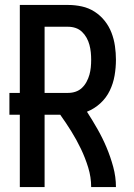

<svg xmlns="http://www.w3.org/2000/svg" viewBox="-20 -755 540 775"><path d="M160 0H60V-292H18V-380H60V-735H255Q283 -735 310.5 -729Q338 -723 361.5 -708Q385 -693 402.5 -671Q420 -649 430 -623Q440 -597 444 -569Q448 -541 448 -514Q448 -482 442.5 -450Q437 -418 423 -389Q409 -360 385 -338Q361 -316 331 -304Q353 -270 373.5 -234Q394 -198 410 -160Q426 -122 437 -81.5Q448 -41 448 0H348Q348 -40 336 -79Q324 -118 306.5 -154.5Q289 -191 267.5 -225.5Q246 -260 223 -292H160ZM160 -380H255Q271 -380 285.5 -385Q300 -390 311 -400.5Q322 -411 329.5 -425Q337 -439 341 -453.5Q345 -468 346.5 -483Q348 -498 348 -514Q348 -529 346.5 -544Q345 -559 341 -574Q337 -589 329.5 -602.5Q322 -616 311 -626.5Q300 -637 285.5 -642Q271 -647 255 -647H160Z"/></svg>

Font: Iosevka Term Curly Semibold
Style: Regular
Weight: 600
Designer: Belleve Invis
Foundry: Belleve Invis
Version: Version 32.3.0